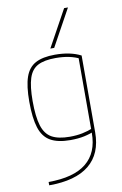

<svg xmlns="http://www.w3.org/2000/svg" viewBox="-107 -849 714 1128"><g transform="rotate(-10 250.0 -285.0)"><path d="M359 -790H382L261 -570H238ZM92 200Q242 200 317 139.5Q392 79 392 -40V-498L403 -480Q374 -495 338 -502.5Q302 -510 258 -510Q191 -510 152.5 -490Q114 -470 98 -420.5Q82 -371 82 -284Q82 -191 98.5 -137.5Q115 -84 154 -62Q193 -40 261 -40Q302 -40 336.5 -47Q371 -54 402 -67L410 -49Q382 -36 345.5 -28Q309 -20 261 -20Q187 -20 143 -45Q99 -70 80.5 -128Q62 -186 62 -284Q62 -377 80.5 -430.5Q99 -484 142 -507Q185 -530 258 -530Q350 -530 412 -498V-40Q412 88 331 154Q250 220 92 220Z"/></g></svg>

Font: M PLUS Code Latin Thin
Style: Regular
Weight: 250
Designer: Coji Morishita
Foundry: UNDERFOREST DESIGN
Version: Version 1.002; ttfautohint (v1.8.3)